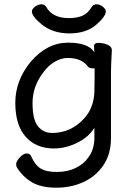

<svg xmlns="http://www.w3.org/2000/svg" viewBox="-20 -690 620 891"><path d="M59 88Q55 82 55 70.5Q55 59 72 40.5Q89 22 104 22Q119 22 125 36Q142 75 168 91.5Q194 108 244 108Q294 108 333 88.5Q372 69 395 33.5Q418 -2 418 -51V-97Q391 -53 337.5 -27Q284 -1 230 -1Q148 -1 99.5 -55Q51 -109 51 -213Q51 -317 123 -404Q199 -492 295 -492Q391 -492 418 -447L416 -475Q416 -491 437 -491Q458 -491 478.5 -482.5Q499 -474 499 -458V-457Q495 -381 495 -358V-50Q495 25 460 76.5Q425 128 368 154.5Q311 181 241.5 181Q172 181 129.5 156.5Q87 132 59 88ZM222 -73Q310 -73 372 -142Q415 -190 418 -263Q419 -290 419 -324V-372Q420 -373 407.5 -373Q395 -373 388 -381Q359 -421 294 -421Q264 -421 233.5 -403Q203 -385 181 -354Q131 -289 131 -212Q131 -135 156 -104Q181 -73 222 -73ZM172 -578Q128 -614 128 -637Q128 -648 142.5 -659Q157 -670 172 -670Q187 -670 195 -657Q224 -606 300 -606Q337 -606 362.5 -617Q388 -628 405 -657Q413 -670 428 -670Q443 -670 457 -659Q471 -648 471 -637Q471 -613 425 -574Q379 -535 301.5 -535Q224 -535 172 -578Z"/></svg>

Font: LXGW WenKai TC
Style: Bold
Weight: 700
Designer: LXGW / Fontworks Inc.
Foundry: LXGW / Fontworks Inc.
Version: Version 1.330;April 28, 2024